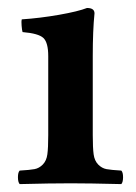

<svg xmlns="http://www.w3.org/2000/svg" viewBox="-20 -464 345 486"><path d="M214.8 -321.8V-122.1Q214.8 -89.8 217 -73.5Q219.2 -57.1 228.5 -47.6Q237.8 -38.1 249.5 -35.9Q261.2 -33.7 287.1 -32.2Q291.5 -27.8 291.5 -15.4Q291.5 -2.9 287.1 2Q205.1 0 159.2 0Q107.9 0 29.8 2Q25.4 -2.9 25.4 -15.4Q25.4 -27.8 29.8 -32.2Q55.7 -33.7 67.4 -35.9Q79.1 -38.1 88.4 -47.6Q97.7 -57.1 99.9 -73.5Q102.1 -89.8 102.1 -122.1V-321.8Q102.1 -356.4 89.8 -367.9Q77.6 -379.4 37.1 -382.8Q35.6 -387.7 34.7 -398.9Q33.7 -410.2 35.2 -415Q80.6 -418 129.4 -426.5Q178.2 -435.1 200.2 -443.8Q219.2 -443.8 219.2 -430.2Q214.8 -387.2 214.8 -321.8Z"/></svg>

Font: Common Serif SemiBold
Style: Regular
Weight: 600
Designer: Philipp H. Poll, Khaled Hosny
Foundry: Stefan Peev, Context Ltd.
Version: Version 1.026